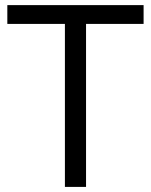

<svg xmlns="http://www.w3.org/2000/svg" viewBox="-20 -734 593 754"><path d="M317.9 0H234.9V-640.1H8.8V-713.9H543.9V-640.1H317.9Z"/></svg>

Font: f01333215
Style: Regular
Weight: 400
Foundry: Ascender Corporation
Version: Version 1.10